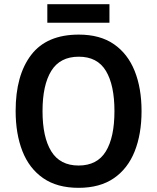

<svg xmlns="http://www.w3.org/2000/svg" viewBox="-20 -891 753 921"><path d="M659 -358Q659 -248 626 -165Q593 -82 526 -36Q459 10 357 10Q254 10 187 -36.5Q120 -83 87.5 -166Q55 -249 55 -359Q55 -530 129.5 -627.5Q204 -725 358 -725Q460 -725 526.5 -679Q593 -633 626 -550.5Q659 -468 659 -358ZM184 -358Q184 -233 226 -165Q268 -97 357 -97Q446 -97 487.5 -164.5Q529 -232 529 -358Q529 -483 488 -551Q447 -619 358 -619Q268 -619 226 -551Q184 -483 184 -358ZM505 -871V-782H207V-871Z"/></svg>

Font: Noto Sans Malayalam SemiCondensed SemiBold
Style: Regular
Weight: 600
Width: 4
Designer: Jelle Bosma - Monotype Design Team
Foundry: Monotype Imaging Inc.
Version: Version 2.104; ttfautohint (v1.8.4.7-5d5b)